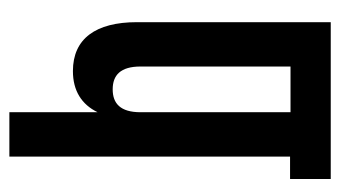

<svg xmlns="http://www.w3.org/2000/svg" viewBox="-182 -562 743 420"><g transform="rotate(-90 190.0 -351.5)"><path d="M9 -89V0H352V-424C352 -514 316 -564 245 -564C202 -564 172 -545 155 -510V-703H58V-89ZM155 -88V-416C155 -460 174 -477 205 -477C236 -477 255 -460 255 -416V-88Z"/></g></svg>

Font: Modon Arabic
Style: Bold
Weight: 700
Designer: Ahmedzaza
Foundry: Ahmedzaza
Version: Version 2.010